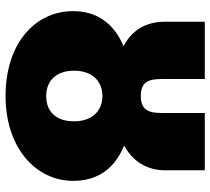

<svg xmlns="http://www.w3.org/2000/svg" viewBox="-53 -683 756 690"><g transform="rotate(90 325.0 -338.0)"><path d="M503 -406C560 -437 592 -488 592 -554V-696H386V-540C386 -494 375 -466 325 -466C275 -466 264 -493 264 -540V-696H58V-554C58 -483 89 -434 146 -404C65 -370 20 -309 20 -223C20 -86 136 20 325 20C514 20 630 -91 630 -223C630 -313 584 -373 503 -406ZM325 -126C267 -126 234 -166 234 -226C234 -286 267 -328 325 -328C383 -328 416 -286 416 -226C416 -166 385 -126 325 -126Z"/></g></svg>

Font: Fira Sans Heavy
Style: Regular
Weight: 900
Designer: bBox Type GmbH & Carrois Corporate GbR & Edenspiekermann AG
Foundry: bBox Type GmbH & Carrois Corporate GbR & Edenspiekermann AG
Version: Version 4.300;PS 004.300;hotconv 1.0.88;makeotf.lib2.5.64775